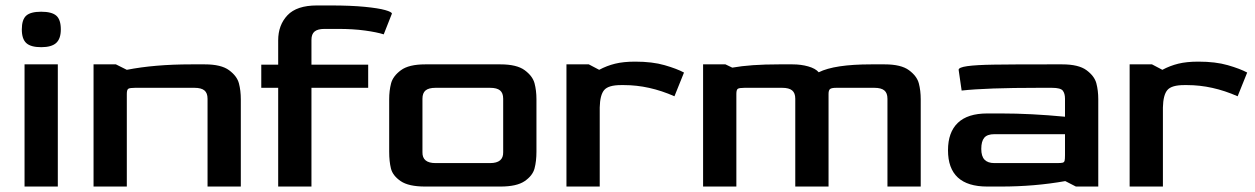

<svg xmlns="http://www.w3.org/2000/svg" viewBox="-20 -684 4603 704"><path d="M60 -576Q60 -612 76 -626.5Q92 -641 131 -641Q170 -641 186.5 -626.5Q203 -612 203 -576Q203 -542 186 -526.5Q169 -511 131 -511Q93 -511 76.5 -526Q60 -541 60 -576ZM70 -448H192V0H70Z M323 -448H405L445 -428Q547 -448 681 -448H731Q791 -448 820 -426.5Q849 -405 856 -378.5Q863 -352 863 -320V0H741V-322Q741 -343 729.5 -352.5Q718 -362 693 -362H475Q456 -362 450.5 -358.5Q445 -355 445 -340V0H323Z M1000 -362H938V-447H1000V-536Q1000 -592 1034 -628Q1068 -664 1142 -664H1192Q1266 -664 1317 -659Q1368 -654 1392.5 -647Q1417 -640 1417 -634L1387 -558Q1362 -566 1318.5 -572Q1275 -578 1220 -578H1170Q1145 -578 1133.5 -568.5Q1122 -559 1122 -538V-447H1330V-362H1122V0H1000Z M1407 -128V-320Q1407 -352 1414 -378.5Q1421 -405 1450 -426.5Q1479 -448 1539 -448H1815Q1875 -448 1904 -426.5Q1933 -405 1940 -378.5Q1947 -352 1947 -320V-128Q1947 -93 1940 -66.5Q1933 -40 1904 -20Q1875 0 1815 0H1539Q1478 0 1449 -20Q1420 -40 1413.5 -66Q1407 -92 1407 -128ZM1777 -86Q1826 -86 1825 -126V-322Q1825 -343 1813.5 -352.5Q1802 -362 1777 -362H1577Q1552 -362 1540.5 -352.5Q1529 -343 1529 -322V-126Q1528 -86 1577 -86Z M2057 -448H2139L2177 -428Q2205 -443 2235.5 -450.5Q2266 -458 2309 -458Q2372 -458 2417 -445Q2462 -432 2488 -418L2453 -331Q2360 -372 2268 -372H2257Q2211 -372 2195.5 -354Q2180 -336 2179 -290V0H2057Z M2558 -448H2640L2665 -436Q2732 -448 2836 -448H2886Q2917 -448 2943.5 -440.5Q2970 -433 2982 -419Q3040 -448 3174 -448H3224Q3284 -448 3313 -426.5Q3342 -405 3349 -378.5Q3356 -352 3356 -320V0H3234V-322Q3234 -343 3222.5 -352.5Q3211 -362 3186 -362H3046Q3029 -362 3023.5 -357.5Q3018 -353 3018 -340V0H2896V-322Q2896 -343 2884.5 -352.5Q2873 -362 2848 -362H2710Q2691 -362 2685.5 -358.5Q2680 -355 2680 -340V0H2558Z M3456 -133Q3456 -199 3492 -233.5Q3528 -268 3600 -268H3651Q3760 -268 3885 -256V-322Q3885 -341 3877 -351.5Q3869 -362 3837 -362H3787Q3598 -362 3506 -352L3495 -428Q3495 -437 3527 -441.5Q3559 -446 3624 -447Q3689 -448 3825 -448H3875Q3935 -448 3964 -426.5Q3993 -405 4000 -378.5Q4007 -352 4007 -320V0H3925L3886 -20Q3774 0 3650 0H3600Q3456 0 3456 -133ZM3855 -86Q3871 -86 3876.5 -87.5Q3882 -89 3883.5 -94.5Q3885 -100 3885 -115V-192H3626Q3600 -192 3589 -179Q3578 -166 3578 -138Q3578 -111 3590 -98.5Q3602 -86 3626 -86Z M4122 -448H4204L4242 -428Q4270 -443 4300.5 -450.5Q4331 -458 4374 -458Q4437 -458 4482 -445Q4527 -432 4553 -418L4518 -331Q4425 -372 4333 -372H4322Q4276 -372 4260.5 -354Q4245 -336 4244 -290V0H4122Z"/></svg>

Font: Gold
Style: Regular
Weight: 400
Designer: jaiki
Version: Version 1.000